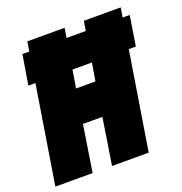

<svg xmlns="http://www.w3.org/2000/svg" viewBox="-135 -810 870 920"><g transform="rotate(-20 300.0 -350.0)"><path d="M-8 0 72 -499H36L61 -651H96L104 -700H294L286 -651H384L392 -700H580L572 -651H608L584 -499H548L468 0H281L318 -237H219L182 0ZM246 -408H345L360 -499H261Z"/></g></svg>

Font: Georama SemiCondensed Black
Style: Italic
Weight: 900
Width: 4
Italic angle: -9°
Designer: Jean-Baptiste Levee
Foundry: Production Type
Version: Version 1.000